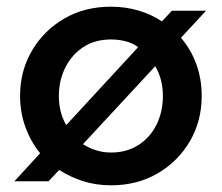

<svg xmlns="http://www.w3.org/2000/svg" viewBox="-20 -542 663 574"><path d="M312 12Q267 12 228 -0.5Q189 -13 157 -34L125 0H23L100 -84Q72 -118 56 -162Q40 -206 40 -255Q40 -330 75.5 -390.5Q111 -451 172 -486.5Q233 -522 312 -522Q355 -522 394 -510.5Q433 -499 464 -478L494 -510H596L521 -429Q551 -394 567 -350Q583 -306 583 -255Q583 -180 547.5 -119.5Q512 -59 451 -23.5Q390 12 312 12ZM312 -86Q359 -86 394 -108.5Q429 -131 448 -169.5Q467 -208 467 -255Q467 -281 461 -303.5Q455 -326 444 -344L228 -111Q245 -100 266.5 -93Q288 -86 312 -86ZM178 -168 393 -401Q377 -413 356 -418.5Q335 -424 312 -424Q264 -424 229.5 -401.5Q195 -379 175.5 -340.5Q156 -302 156 -255Q156 -230 161.5 -208.5Q167 -187 178 -168Z"/></svg>

Font: MuseoModerno Thin Medium
Style: Regular
Weight: 500
Version: Version 1.003